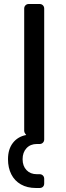

<svg xmlns="http://www.w3.org/2000/svg" viewBox="-20 -720 328 960"><path d="M160 220Q116 220 84.5 202Q53 184 36.5 151.5Q20 119 20 76Q20 26 44.5 -5.5Q69 -37 111 -45L106 -52Q104 -54 102.5 -58Q101 -62 101 -65V-677Q101 -687 107.5 -693.5Q114 -700 124 -700H178Q188 -700 194.5 -693.5Q201 -687 201 -677V-23Q201 -13 194.5 -6.5Q188 0 178 0H164Q132 0 112.5 21Q93 42 93 76Q93 110 112.5 130.5Q132 151 164 151H178Q188 151 194.5 157.5Q201 164 201 174V197Q201 208 194.5 214Q188 220 178 220Z"/></svg>

Font: DVN-Rubik
Style: Regular
Weight: 400
Designer: Hubert and Fischer
Foundry: Hubert & Fischer
Version: Version 2.102